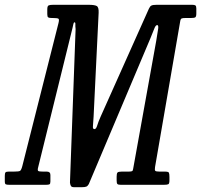

<svg xmlns="http://www.w3.org/2000/svg" viewBox="-75 -770 838 800"><path d="M551.5 -610 295 -3Q290.5 5 284.8 7.5Q279 10 266 10H234Q223.5 10 220.5 4.8Q217.5 -0.5 216.5 -9L240 -649Q238.5 -660.5 239 -668.8Q239.5 -677 235.5 -677Q232.5 -677 231 -670.8Q229.5 -664.5 227 -653L84 -73Q80.5 -60 84.5 -57.5Q88.5 -55 105 -55H120Q135 -55 135 -41V-14Q135 -4 131 -2Q127 0 117 0H-36Q-47 0 -51 -2Q-55 -4 -55 -15V-37Q-55 -48 -52.2 -51.5Q-49.5 -55 -39 -55H-18Q3.5 -55 8.5 -58Q13.5 -61 18 -78L168.5 -673Q172.5 -688.5 168.8 -691.8Q165 -695 145 -695H141Q130 -695 126 -697.5Q122 -700 122 -711V-731Q122 -745 127.8 -747.5Q133.5 -750 146 -750H294Q319 -750 328 -745Q337 -740 336 -717L315 -284.5Q313.5 -256.5 312.2 -244.2Q311 -232 318.5 -232Q325.5 -232 330 -247Q334.5 -262 344.5 -284.5L545.5 -734Q550 -744 556.2 -747Q562.5 -750 578 -750H726Q735 -750 739 -747.5Q743 -745 743 -735V-714Q743 -701 738.8 -698Q734.5 -695 721 -695H698Q687 -695 682.2 -693.2Q677.5 -691.5 676 -682L571 -74Q569 -61.5 572 -58.2Q575 -55 590 -55H612Q626 -55 628.5 -50.8Q631 -46.5 631 -32.5V-19Q631 -5 626.5 -2.5Q622 0 608 0H428Q417 0 414 -3.5Q411 -7 411 -18V-34Q411 -47 414.5 -51Q418 -55 432 -55H460Q476 -55 477.8 -59.2Q479.5 -63.5 481.5 -76L576 -600Q582 -634.5 584 -650Q586 -665.5 580 -665.5Q573.5 -665.5 568 -651Q562.5 -636.5 551.5 -610Z"/></svg>

Font: Besley* Condensed
Style: Italic
Weight: 400
Width: 3
Italic angle: -13°
Designer: Owen Earl
Foundry: indestructible type*
Version: Version 3.000; ttfautohint (v1.8.3)